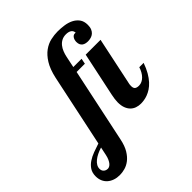

<svg xmlns="http://www.w3.org/2000/svg" viewBox="-474 -908 1317 1317"><g transform="rotate(-45 184.5 -249.5)"><path d="M77.1 -534.2Q92.3 -603 118.7 -645.3Q145 -687.5 177 -710.4Q209 -733.4 243.9 -741.2Q278.8 -749 311 -749Q340.8 -749 372.8 -744.6Q404.8 -740.2 430.7 -727.5Q456.5 -714.8 473.4 -692.4Q490.2 -669.9 490.2 -633.8Q490.2 -611.3 483.6 -595.9Q477.1 -580.6 466.1 -571Q455.1 -561.5 440.7 -557.4Q426.3 -553.2 411.1 -553.2Q399.9 -553.2 389.2 -555.7Q378.4 -558.1 370.1 -564Q361.8 -569.8 356.4 -580.3Q351.1 -590.8 351.1 -606.9Q351.1 -615.7 353.3 -624.3Q355.5 -632.8 359.9 -639.9Q364.3 -647 370.6 -651.4Q377 -655.8 384.8 -655.8Q387.2 -655.8 389.6 -655.8Q392.1 -655.8 393.1 -654.8Q392.1 -675.3 377.2 -685.1Q362.3 -694.8 337.9 -694.8Q314 -694.8 295.9 -685.3Q277.8 -675.8 265.1 -659.9Q252.4 -644 244.4 -623.8Q236.3 -603.5 231.9 -582L214.8 -500H294.9L287.1 -460H207L92.8 80.1Q82 132.3 62 165.3Q42 198.2 17.6 217Q-6.8 235.8 -33.2 242.9Q-59.6 250 -83 250Q-110.4 250 -133.1 242.2Q-155.8 234.4 -172.4 220Q-189 205.6 -198 184.8Q-207 164.1 -207 138.2Q-207 104.5 -191.9 81.3Q-176.8 58.1 -152.3 41.7Q-127.9 25.4 -96.9 13.9Q-65.9 2.4 -34.2 -7.8ZM-41 24.9Q-64.9 32.2 -85.2 42.2Q-105.5 52.2 -120.4 64.5Q-135.3 76.7 -143.6 90.8Q-151.9 105 -151.9 121.1Q-151.9 133.8 -147 141.6Q-142.1 149.4 -135.5 153.8Q-128.9 158.2 -122.1 159.7Q-115.2 161.1 -110.8 161.1Q-103.5 161.1 -95.2 157Q-86.9 152.8 -79.1 143.6Q-71.3 134.3 -64.5 119.4Q-57.6 104.5 -53.2 83ZM576.2 -179.2Q562 -138.7 544.7 -108.9Q527.3 -79.1 508.5 -58.6Q489.7 -38.1 470 -25.4Q450.2 -12.7 431.6 -5.9Q413.1 1 396.2 3.4Q379.4 5.9 366.2 5.9Q343.8 5.9 324.2 -1Q304.7 -7.8 290 -22.5Q275.4 -37.1 267.1 -59.6Q258.8 -82 258.8 -113.8Q258.8 -127.4 261 -143.8Q263.2 -160.2 267.1 -179.2L335 -500H479L407.2 -160.2Q404.8 -151.9 403.8 -143.8Q402.8 -135.7 402.8 -127.9Q402.8 -106.9 412.8 -98.9Q422.9 -90.8 443.8 -90.8Q458.5 -90.8 472.4 -97.4Q486.3 -104 498 -115.7Q509.8 -127.4 519 -143.8Q528.3 -160.2 534.2 -179.2Z"/></g></svg>

Font: Lobster
Style: Regular
Weight: 400
Designer: Pablo Impallari
Foundry: Pablo Impallari
Version: Version 1.007; ttfautohint (v1.1) -l 8 -r 50 -G 50 -x 14 -D 